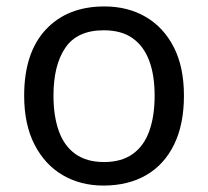

<svg xmlns="http://www.w3.org/2000/svg" viewBox="-20 -566 645 596"><path d="M551 -269Q551 -180 520.5 -117.5Q490 -55 434 -22.5Q378 10 301 10Q230 10 174.5 -22.5Q119 -55 87 -117.5Q55 -180 55 -269Q55 -402 122 -474Q189 -546 304 -546Q377 -546 432.5 -513.5Q488 -481 519.5 -419.5Q551 -358 551 -269ZM146 -269Q146 -206 162.5 -159.5Q179 -113 214 -88Q249 -63 303 -63Q357 -63 392 -88Q427 -113 443.5 -159.5Q460 -206 460 -269Q460 -333 443 -378Q426 -423 391.5 -447.5Q357 -472 302 -472Q220 -472 183 -418Q146 -364 146 -269Z"/></svg>

Font: hexusinhala05
Style: Book
Weight: 400
Designer: Jelle Bosma - Monotype Design Team
Foundry: Monotype Imaging Inc.
Version: Version 2.003